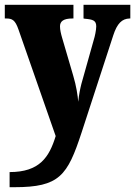

<svg xmlns="http://www.w3.org/2000/svg" viewBox="-23 -556 563 800"><path d="M17 161V224H37C225 224 258 176 317 -4L449 -409C465 -458 485 -478 517 -479H520V-536H325V-479L330 -478C364 -475 378 -471 378 -446C378 -431 372 -403 368 -391L316 -206C311 -186 306 -162 303 -132C301 -157 295 -198 282 -241L236 -398C231 -415 227 -432 227 -446C227 -467 241 -479 279 -479H283V-536H-3V-479H2C28 -479 40 -473 54 -433L209 11C182 99 142 161 17 161Z"/></svg>

Font: Noto Serif Devanagari Condensed Black
Style: Regular
Weight: 900
Width: 3
Designer: Universal Thirst, Indian Type Foundry and the Monotype Design Team
Foundry: Monotype Imaging Inc.
Version: Version 2.004